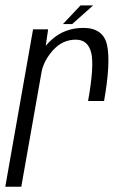

<svg xmlns="http://www.w3.org/2000/svg" viewBox="-37 -706 458 726"><path d="M296 -324Q320 -457.5 307.8 -506.8Q295.5 -556 249.5 -556Q199 -556 163 -515.5Q130.5 -479 121 -438.5L43.5 0H-17L88 -595H145L136 -533Q146 -545 158.5 -556Q208 -600.5 278 -600.5Q354 -600.5 368 -534.8Q382 -469 356.5 -324ZM201 -615 267.5 -685.5H315L236 -615Z"/></svg>

Font: Anybody Light
Style: Italic
Weight: 300
Italic angle: -10°
Designer: Tyler Finck
Foundry: Etcetera Type Company
Version: Version 1.010; ttfautohint (v1.8.3) -l 8 -r 50 -G 200 -x 14 